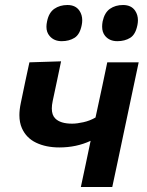

<svg xmlns="http://www.w3.org/2000/svg" viewBox="-20 -747 586 767"><path d="M303 0Q312.5 -44 322.5 -91.5Q332.5 -139 342 -184.5Q285.5 -158 217 -158Q164 -158 124.5 -176.8Q85 -195.5 67.5 -235Q57.5 -257.5 57.5 -287Q57.5 -309 63 -335Q73 -384 81 -421.5Q89 -459 97.5 -498L224 -502Q216 -465 208.5 -428Q200.5 -390.5 190.5 -343.5Q187 -327 187 -313.5Q187 -287.5 200.5 -274Q221 -253 268 -253Q287.5 -253 313.2 -258.8Q339 -264.5 361.5 -277.5L366 -298Q379 -359.5 389 -405Q398.5 -450.5 408.5 -498H534Q522.5 -444.5 511.5 -392Q500.5 -339 485 -266.5L474.5 -217Q461.5 -155 450.8 -104.5Q440 -54 428.5 0ZM448.5 -582.5Q417.5 -582.5 400 -603.5Q388 -618 388 -640.5Q388 -650.5 390 -661.5Q397.5 -696.5 419.2 -711.8Q441 -727 471.5 -727Q504.5 -727 520 -704Q531 -687.5 531 -666Q531 -657 529 -647Q521.5 -609 500 -595.8Q478.5 -582.5 448.5 -582.5ZM226.5 -582.5Q195.5 -582.5 178 -603.5Q165.5 -618 165.5 -640Q165.5 -650 168 -661.5Q175 -696.5 197 -711.8Q219 -727 249.5 -727Q282 -727 297.5 -704Q308.5 -687.5 308.5 -666Q308.5 -657 306.5 -647Q299 -609 277.5 -595.8Q256 -582.5 226.5 -582.5Z"/></svg>

Font: Heraclito SemiBold
Style: Italic
Weight: 600
Italic angle: -12°
Designer: Kostas Bartsokas (font) & Cristiano Sobral (main changes)
Foundry: Kostas Bartsokas (font) & Cristiano Sobral (main changes)
Version: Version 1.00;July 8, 2020;FontCreator 13.0.0.2655 64-bit